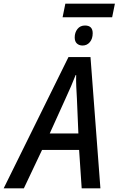

<svg xmlns="http://www.w3.org/2000/svg" viewBox="-80 -1026 646 1046"><path d="M261 -932 276 -1006H546L531 -932ZM370 -778Q351 -778 339 -789Q327 -800 327 -822Q327 -849 342 -868Q357 -887 383 -887Q425 -887 425 -845Q425 -815 409.5 -796.5Q394 -778 370 -778ZM-60 0 293 -715H413L467 0H365L351 -209H149L50 0ZM191 -299H347L339 -489Q337 -521 335.5 -554.5Q334 -588 335 -617H332Q310 -560 277 -489Z"/></svg>

Font: Noto Sans SemiCondensed Medium
Style: Italic
Weight: 500
Width: 4
Italic angle: -12°
Designer: Monotype Design Team
Foundry: Monotype Imaging Inc.
Version: Version 2.013; ttfautohint (v1.8.4.7-5d5b)